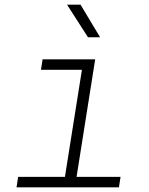

<svg xmlns="http://www.w3.org/2000/svg" viewBox="-20 -805 640 825"><path d="M51 0 58 -45H259L332 -505H156L163 -550H389L309 -45H498L491 0ZM358 -645 268 -785H326L410 -645Z"/></svg>

Font: JetBrains Mono NL Thin
Style: Italic
Weight: 100
Italic angle: -9°
Monospace: yes
Designer: Philipp Nurullin, Konstantin Bulenkov
Foundry: JetBrains
Version: Version 2.305; ttfautohint (v1.8.4.7-5d5b)